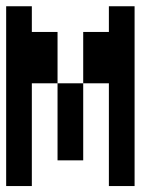

<svg xmlns="http://www.w3.org/2000/svg" viewBox="-20 -687 540 623"><path d="M0 -83.3V-666.7H83.3V-583.3H166.7V-416.7H83.3V-83.3ZM166.7 -166.7V-416.7H250V-166.7ZM250 -416.7V-583.3H333.3V-666.7H416.7V-83.3H333.3V-416.7Z"/></svg>

Font: Galmuri11 Condensed
Style: Regular
Weight: 400
Width: 3
Designer: Lee Minseo (quiple)
Version: Version 2.399;hotconv 1.1.1;makeotfexe 2.6.0 DEVELOPMENT